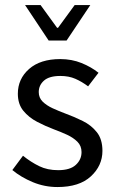

<svg xmlns="http://www.w3.org/2000/svg" viewBox="-20 -735 461 767"><path d="M209.5 12.2Q158.2 12.2 111.1 -7.3Q64 -26.9 29.3 -55.7L71.8 -112.8Q103.5 -87.4 136.5 -71.3Q169.4 -55.2 212.4 -55.2Q259.8 -55.2 282.7 -76.2Q305.7 -97.2 305.7 -127.4Q305.7 -152.3 289.3 -168.7Q272.9 -185.1 247.6 -196.8Q222.2 -208.5 195.3 -218.3Q161.6 -231 128.4 -248.3Q95.2 -265.6 73.2 -292.5Q51.3 -319.3 51.3 -360.4Q51.3 -419.9 96.2 -459.5Q141.1 -499 220.7 -499Q266.6 -499 305.7 -483.2Q344.7 -467.3 373.5 -444.3L332 -390.1Q307.1 -408.7 281 -420.2Q254.9 -431.6 221.2 -431.6Q176.8 -431.6 155.8 -413.1Q134.8 -394.5 134.8 -367.2Q134.8 -344.7 150.1 -329.3Q165.5 -314 189.9 -302.7Q214.4 -291.5 241.7 -281.2Q276.4 -268.6 310.5 -251.7Q344.7 -234.9 366.9 -206.8Q389.2 -178.7 389.2 -132.3Q389.2 -73.2 343 -30.5Q296.9 12.2 209.5 12.2ZM174.3 -573.2 80.1 -714.8H142.1L208 -624H211.9L278.3 -714.8H340.8L246.1 -573.2Z"/></svg>

Font: Varta Medium
Style: Regular
Weight: 500
Designer: Joana Correia, Viktoriya Grabowska, Eben Sorkin
Foundry: Sorkin Type Co.
Version: Version 1.004